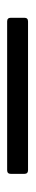

<svg xmlns="http://www.w3.org/2000/svg" viewBox="194 -290 97 524"><g transform="rotate(90 242.0 -28.5)"><path d="M39 0Q29 0 29 -10V-47Q29 -57 39 -57H445Q455 -57 455 -47V-10Q455 0 445 0Z"/></g></svg>

Font: LinhAnh
Style: Regular
Weight: 400
Designer: Jeremy Tribby
Foundry: Tribby Type
Version: Version 1.408